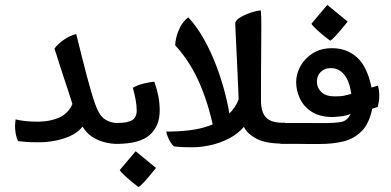

<svg xmlns="http://www.w3.org/2000/svg" viewBox="-20 -584 1602 786"><path d="M458.5 4.9Q409.7 4.9 366 -18.6Q322.3 -42 297.9 -107.4L342.3 -109.4Q321.3 -50.3 264.4 -25.9Q207.5 -1.5 136.2 -1.5Q107.9 -1.5 88.9 -2.9Q69.8 -4.4 53.7 -6.3Q47.4 -19.5 44.4 -36.1Q41.5 -52.7 41.5 -68.8Q41.5 -73.2 42.5 -82.3Q43.5 -91.3 43.9 -95.2Q62 -90.8 83.5 -88.4Q105 -85.9 135.7 -85.9Q183.6 -85.9 221.4 -102.3Q259.3 -118.7 276.4 -158.2Q266.6 -189.9 258.8 -213.4Q251 -236.8 243.4 -259.8Q235.8 -282.7 226.3 -312.3Q216.8 -341.8 203.1 -385.3Q215.8 -402.8 239.5 -419.9Q263.2 -437 292 -444.8Q316.9 -343.8 335.2 -273.9Q353.5 -204.1 369.1 -159.2Q386.2 -110.4 409.7 -95.5Q433.1 -80.6 458.5 -80.6H468.3V4.9Z M448.7 4.9V-80.6H458.5Q502.4 -80.6 521 -92Q539.6 -103.5 539.6 -131.3Q539.6 -151.9 535.6 -174.1Q531.7 -196.3 523.9 -224.6Q542 -235.8 569.8 -242.4Q597.7 -249 611.8 -249.5Q622.6 -219.2 628.2 -190.9Q633.8 -162.6 633.8 -131.3Q633.8 -67.4 592.5 -31.2Q551.3 4.9 458.5 4.9ZM546.9 181.6Q519.5 161.6 496.6 140.6Q473.6 119.6 470.2 112.3L535.2 35.2L618.7 103.5Q586.4 143.6 569.6 161.6Q552.7 179.7 546.9 181.6Z M766.6 19Q739.3 19 722.4 18.1Q705.6 17.1 693.8 15.6Q686.5 11.7 679 -0.2Q671.4 -12.2 666.5 -25.1Q661.6 -38.1 660.6 -45.4Q760.7 -45.4 821.3 -64.2Q881.8 -83 913.3 -113.3Q944.8 -143.6 957 -177.7Q956.5 -191.9 955.1 -223.6Q953.6 -255.4 951.9 -295.4Q950.2 -335.4 948.2 -375.2Q946.3 -415 944.8 -446Q943.4 -477.1 942.9 -490.7Q946.3 -502.4 964.6 -513.4Q982.9 -524.4 1006.1 -532.2Q1029.3 -540 1047.4 -541.5Q1048.8 -532.7 1049.3 -515.1Q1049.8 -497.6 1049.8 -476.6Q1049.8 -436.5 1049.3 -385Q1048.8 -333.5 1048.6 -279.1Q1048.3 -224.6 1048.3 -173.8Q1048.3 -125.5 1068.8 -103.5Q1089.4 -81.5 1137.7 -81.5H1147.5V3.9H1137.7Q1066.9 3.9 1029.1 -16.6Q991.2 -37.1 978.5 -64.9Q953.6 -35.6 917.5 -17.1Q881.3 1.5 841.8 10.3Q802.2 19 766.6 19ZM856.4 -48.8Q832.5 -164.6 793.9 -250Q755.4 -335.4 697.3 -398.4Q697.8 -427.2 712.2 -461.7Q726.6 -496.1 751 -512.7Q786.1 -475.1 814.9 -423.6Q843.8 -372.1 865.7 -314Q887.7 -255.9 902.3 -198Q917 -140.1 923.3 -89.8Q913.6 -79.6 896.5 -66.7Q879.4 -53.7 856.4 -48.8Z M1292.5 5.4Q1252 5.4 1233.4 5.4Q1214.8 5.4 1207.8 5.1Q1200.7 4.9 1195.8 4.9Q1190.9 4.9 1179 4.9Q1167 4.9 1137.7 4.9H1127.9V-80.6H1137.7Q1191.9 -80.6 1220.2 -80.6Q1248.5 -80.6 1265.4 -80.3Q1282.2 -80.1 1302.2 -80.1Q1350.1 -80.1 1376.2 -84.7Q1402.3 -89.4 1415.5 -118.2Q1399.9 -110.4 1375.5 -107.7Q1351.1 -105 1339.4 -105Q1288.1 -105.5 1255.6 -126.7Q1223.1 -147.9 1207.8 -180.7Q1192.4 -213.4 1192.4 -247.6Q1192.4 -280.8 1209.7 -312.7Q1227.1 -344.7 1260 -365.7Q1293 -386.7 1339.4 -386.7Q1398.9 -386.7 1440.9 -349.6Q1482.9 -312.5 1501 -225.6L1526.9 -233.4Q1529.8 -226.6 1531.2 -213.6Q1532.7 -200.7 1532.7 -189.5Q1532.7 -171.4 1526.4 -146L1503.9 -139.2Q1491.2 -76.7 1459.2 -45.7Q1427.2 -14.6 1383.8 -4.6Q1340.3 5.4 1292.5 5.4ZM1349.6 -189.5Q1377 -189.5 1387.5 -191.9Q1397.9 -194.3 1418 -199.7Q1411.1 -250.5 1389.6 -277.8Q1368.2 -305.2 1333.5 -305.2Q1309.6 -305.2 1293.5 -290Q1277.3 -274.9 1277.3 -250Q1277.3 -224.6 1295.7 -207Q1314 -189.5 1349.6 -189.5ZM1331.5 -417.5Q1304.2 -437.5 1281.2 -458.5Q1258.3 -479.5 1254.9 -486.8L1319.8 -564L1403.3 -495.6Q1371.1 -455.6 1354.2 -437.5Q1337.4 -419.4 1331.5 -417.5Z"/></svg>

Font: Harmattan
Style: Bold
Weight: 700
Designer: George W. Nuss III and SIL International
Foundry: SIL International
Version: Version 4.000